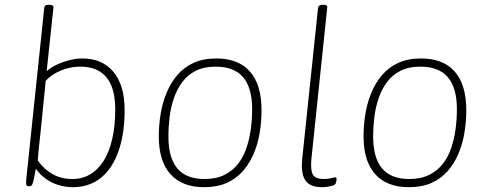

<svg xmlns="http://www.w3.org/2000/svg" viewBox="-20 -772 2029 798"><path d="M284 6Q253 6 224.5 -2.5Q196 -11 171.5 -28Q147 -45 129 -71Q124 -43 120.5 -27Q117 -11 113.5 -4.5Q110 2 103 2H100Q90 2 89 -5.5Q88 -13 89 -26L164 -740Q165 -746 168.5 -749Q172 -752 181 -752H185Q194 -752 198.5 -749Q203 -746 202 -740L174 -476Q192 -492 216.5 -503.5Q241 -515 269 -522Q297 -529 322 -529Q363 -529 395 -515.5Q427 -502 450.5 -474.5Q474 -447 486 -407Q498 -367 498 -314Q498 -254 488.5 -204Q479 -154 461 -115Q443 -76 417 -49Q391 -22 357.5 -8Q324 6 284 6ZM281 -28Q323 -28 356 -48Q389 -68 412 -105.5Q435 -143 447 -197Q459 -251 459 -318Q459 -377 442.5 -416.5Q426 -456 393.5 -475.5Q361 -495 313 -495Q286 -495 258.5 -487.5Q231 -480 208 -466.5Q185 -453 170 -436L149 -227Q146 -198 142.5 -166.5Q139 -135 137 -105Q163 -68 199 -48Q235 -28 281 -28Z M828 6Q737 6 688.5 -48Q640 -102 640 -205Q640 -251 647.5 -297.5Q655 -344 672 -385.5Q689 -427 716.5 -459.5Q744 -492 784 -510.5Q824 -529 879 -529Q971 -529 1019 -474.5Q1067 -420 1067 -314Q1067 -268 1059.5 -221.5Q1052 -175 1035 -134.5Q1018 -94 990.5 -62Q963 -30 923 -12Q883 6 828 6ZM830 -28Q878 -28 912.5 -45Q947 -62 969.5 -91Q992 -120 1004.5 -157.5Q1017 -195 1022.5 -236Q1028 -277 1028 -318Q1028 -407 990.5 -451Q953 -495 876 -495Q828 -495 794 -478Q760 -461 738 -431.5Q716 -402 703 -364.5Q690 -327 685 -286Q680 -245 680 -204Q680 -116 717 -72Q754 -28 830 -28Z M1317 6Q1285 6 1265.5 -6.5Q1246 -19 1239 -45Q1232 -71 1236 -111L1302 -740Q1304 -752 1321 -752H1325Q1334 -752 1337.5 -749Q1341 -746 1340 -740L1274 -109Q1270 -63 1281 -45.5Q1292 -28 1325 -28Q1344 -28 1356.5 -31.5Q1369 -35 1374 -35Q1377 -35 1378 -33Q1379 -31 1379 -28Q1379 -24 1378 -19Q1377 -14 1375.5 -10.5Q1374 -7 1372 -5Q1369 -2 1359 0.5Q1349 3 1337.5 4.5Q1326 6 1317 6Z M1679 6Q1588 6 1539.5 -48Q1491 -102 1491 -205Q1491 -251 1498.5 -297.5Q1506 -344 1523 -385.5Q1540 -427 1567.5 -459.5Q1595 -492 1635 -510.5Q1675 -529 1730 -529Q1822 -529 1870 -474.5Q1918 -420 1918 -314Q1918 -268 1910.5 -221.5Q1903 -175 1886 -134.5Q1869 -94 1841.5 -62Q1814 -30 1774 -12Q1734 6 1679 6ZM1681 -28Q1729 -28 1763.5 -45Q1798 -62 1820.5 -91Q1843 -120 1855.5 -157.5Q1868 -195 1873.5 -236Q1879 -277 1879 -318Q1879 -407 1841.5 -451Q1804 -495 1727 -495Q1679 -495 1645 -478Q1611 -461 1589 -431.5Q1567 -402 1554 -364.5Q1541 -327 1536 -286Q1531 -245 1531 -204Q1531 -116 1568 -72Q1605 -28 1681 -28Z"/></svg>

Font: Asap Thin
Style: Italic
Weight: 250
Italic angle: -6°
Designer: Pablo Cosgaya
Foundry: Omnibus-Type
Version: Version 3.001